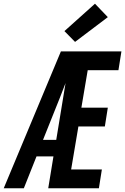

<svg xmlns="http://www.w3.org/2000/svg" viewBox="-42 -1011 672 1031"><path d="M-22 0 285 -735H610L594 -634H429L395 -433H537L521 -332H379L340 -101H505L489 0H217L245 -171H154L86 0ZM189 -260H260L310 -565Q303 -546 295.5 -527.5Q288 -509 281 -490ZM361 -786 304 -844 468 -991 537 -919Z"/></svg>

Font: Iosevka Extended
Style: Bold Italic
Weight: 700
Width: 7
Italic angle: -9°
Monospace: yes
Designer: Belleve Invis
Foundry: Belleve Invis
Version: Version 32.5.0; ttfautohint (v1.8.4)